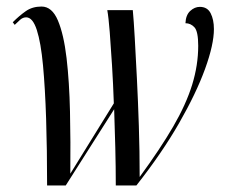

<svg xmlns="http://www.w3.org/2000/svg" viewBox="-20 -567 698 587"><path d="M124 0Q124 -110 121 -203.5Q118 -297 111.5 -367Q105 -437 92.5 -475.5Q80 -514 60 -514Q50 -514 41.5 -506.5Q33 -499 25 -491L19 -499Q39 -519 59 -533Q79 -547 107 -547Q139 -547 157 -504.5Q175 -462 183.5 -389.5Q192 -317 194 -225.5Q196 -134 195 -36L328 -251Q326 -310 322.5 -367Q319 -424 315.5 -469Q312 -514 308 -536H386Q389 -504 392 -450.5Q395 -397 398.5 -328Q402 -259 404.5 -182Q407 -105 407 -26Q470 -112 509.5 -180Q549 -248 567.5 -308Q586 -368 586 -427Q586 -471 574.5 -483.5Q563 -496 547 -496Q548 -521 561.5 -533.5Q575 -546 591 -546Q614 -546 624 -526.5Q634 -507 634 -478Q634 -431 607 -356.5Q580 -282 527.5 -190.5Q475 -99 397 0H334Q334 -56 332.5 -116Q331 -176 329 -233L181 0Z"/></svg>

Font: Noto Serif Display ExtraCondensed
Style: Italic
Weight: 400
Width: 2
Italic angle: -12°
Designer: Monotype Design Team
Foundry: Monotype Imaging Inc.
Version: Version 2.009